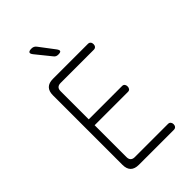

<svg xmlns="http://www.w3.org/2000/svg" viewBox="-276 -1051 1153 1153"><g transform="rotate(-45 300.0 -475.0)"><path d="M170 -406H453Q464 -406 469.5 -399Q475 -392 475 -381Q475 -370 469.5 -363Q464 -356 453 -356H170V-85Q170 -68 179 -59Q188 -50 205 -50H487Q498 -50 504 -43Q510 -36 510 -25Q510 -14 504 -7Q498 0 487 0H190Q155 0 137.5 -17.5Q120 -35 120 -70V-660Q120 -695 137.5 -712.5Q155 -730 190 -730H487Q498 -730 504 -723Q510 -716 510 -705Q510 -694 504 -687Q498 -680 487 -680H205Q188 -680 179 -671.5Q170 -663 170 -645ZM316 -810Q307 -810 300 -813Q293 -816 287 -824L211 -918Q198 -934 202.5 -942Q207 -950 227 -950Q238 -950 245.5 -946Q253 -942 259 -934L331 -839Q342 -824 338.5 -817Q335 -810 316 -810Z"/></g></svg>

Font: Maple Mono Thin
Style: Regular
Weight: 250
Monospace: yes
Designer: subframe7536
Version: Version 7.000